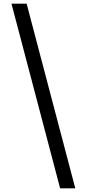

<svg xmlns="http://www.w3.org/2000/svg" viewBox="-20 -852 469 1038"><path d="M42 -832H124L387 166H305Z"/></svg>

Font: Noto Sans Devanagari
Style: Regular
Weight: 400
Designer: Jelle Bosma - Monotype Design Team
Foundry: Monotype Imaging Inc.
Version: Version 1.901